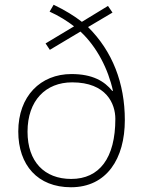

<svg xmlns="http://www.w3.org/2000/svg" viewBox="-20 -779 604 809"><path d="M206 -759 189 -730C227 -713 264 -690 292 -668L172 -596L190 -569L319 -646C388 -582 436 -488 456 -396H453C420 -437 370 -467 281 -467C151 -467 57 -374 57 -225C57 -83 139 10 279 10C430 10 506 -111 506 -273C506 -428 454 -563 351 -665L454 -726L435 -754L325 -687C293 -712 254 -736 206 -759ZM284 -432C429 -432 466 -341 466 -278C466 -113 399 -25 280 -25C167 -25 96 -98 96 -224C96 -356 173 -432 284 -432Z"/></svg>

Font: Noto Sans Lao ExtraLight
Style: Regular
Weight: 200
Designer: Monotype Design Team
Foundry: Monotype Imaging Inc.
Version: Version 2.003